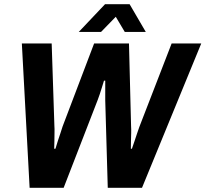

<svg xmlns="http://www.w3.org/2000/svg" viewBox="-20 -894 978 914"><path d="M121 0 84 -687H226L239 -293Q240 -282 239.5 -263.5Q239 -245 239 -224.5Q239 -204 238 -186H244Q249 -204 255.5 -223.5Q262 -243 268 -261Q274 -279 278 -292L428 -687H594L604 -293Q605 -279 604.5 -260.5Q604 -242 603.5 -223Q603 -204 603 -186H608Q614 -203 620 -221Q626 -239 632 -257Q638 -275 643 -289L797 -687H938L656 0H493L481 -416Q481 -430 481 -446.5Q481 -463 481 -480Q481 -497 481 -510H475Q471 -496 465.5 -479Q460 -462 455 -446Q450 -430 445 -418L283 0ZM355 -742 480 -874H597L674 -742H574L511 -848L563 -847L461 -742Z"/></svg>

Font: Archivo SemiCondensed
Style: Bold Italic
Weight: 700
Width: 4
Italic angle: -10°
Designer: Hector Gatti
Foundry: Omnibus-Type
Version: Version 2.001